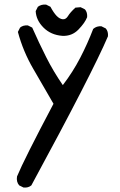

<svg xmlns="http://www.w3.org/2000/svg" viewBox="-20 -841 540 864"><path d="M85.9 2.9 66.4 -6.8Q52.7 -22.5 56.6 -46.9Q87.9 -123 220.7 -374Q175.8 -452.1 129.9 -530.8Q84 -609.4 60.5 -697.3L70.3 -716.8Q84 -728.5 105.5 -726.6L125 -716.8Q154.3 -650.4 187.5 -584.5Q220.7 -518.6 262.7 -458Q307.6 -516.6 340.8 -580.6Q374 -644.5 399.4 -710.9Q415 -724.6 436.5 -722.7L456.1 -712.9Q467.8 -699.2 465.8 -677.7Q395.5 -512.7 121.1 -6.8Q107.4 4.9 85.9 2.9ZM260.7 -679.7Q209 -683.6 175.8 -716.8Q142.6 -750 140.6 -791L150.4 -810.5Q166 -822.3 187.5 -820.3L207 -810.5Q221.7 -783.2 234.9 -769.5Q248 -755.9 262.2 -754.4Q276.4 -752.9 286.1 -769Q295.9 -785.2 319.3 -806.6L342.8 -808.6L362.3 -798.8Q374 -785.2 372.1 -763.7Q362.3 -738.3 333 -708Q303.7 -677.7 260.7 -679.7Z"/></svg>

Font: JasonHandwriting4
Style: Regular
Weight: 400
Version: Version 1.01.21